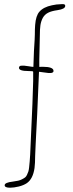

<svg xmlns="http://www.w3.org/2000/svg" viewBox="-20 -791 343 904"><path d="M263.2 -771Q267.6 -771 270.5 -771.5H276.9Q287.1 -771.5 287.1 -763.2Q287.1 -748.5 251 -743.2Q222.7 -739.3 206.5 -731Q190.4 -722.7 181.6 -707Q173.3 -691.4 170.4 -672.9Q167.5 -654.3 167.5 -620.6L166.5 -575.2Q165 -537.1 165 -511.2V-476.1L180.2 -476.6Q231.9 -476.6 231.9 -457.5Q231.9 -454.6 231.4 -453.1Q230.5 -451.2 228.3 -450Q226.1 -448.7 225.6 -448.7Q222.7 -447.3 217.3 -447.3H212.4H208Q202.6 -447.3 185.5 -450.2Q168.9 -453.1 163.6 -453.1L162.1 -417.5Q155.3 -243.2 147.9 -112.3L145.5 -57.1Q145.5 -22.9 142.6 0Q135.3 51.3 106.4 71.3Q91.3 81.5 68.4 87.2Q45.4 92.8 27.3 92.8Q2 92.8 2 81.1Q2 68.4 40.5 64Q55.7 62 65.4 59.8Q75.2 57.6 83.5 53.2Q93.8 47.9 98.4 44.2Q103 40.5 106.9 32.7Q111.3 23.4 113.5 16.6Q115.7 9.8 117.2 -3.9Q120.1 -28.8 122.1 -64Q136.2 -366.7 136.2 -409.2V-453.1Q136.2 -455.1 131.1 -455.8Q126 -456.5 113.8 -456.5Q69.3 -456.5 69.3 -471.7Q69.3 -473.1 70.3 -476.1Q71.3 -479 75.7 -481Q77.6 -481.9 84 -481.9H88.9H93.3Q98.1 -481.9 115.2 -479Q131.8 -476.1 137.2 -476.1Q139.6 -561 143.1 -603.5Q144 -622.1 144 -627.4Q144 -655.8 145.5 -673.8Q148.9 -717.3 165.5 -735.8Q184.6 -757.8 224.6 -766.1Q247.1 -771 263.2 -771Z"/></svg>

Font: Amatica SC
Style: Regular
Weight: 400
Version: Version 2.000